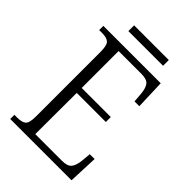

<svg xmlns="http://www.w3.org/2000/svg" viewBox="-241 -937 1041 1041"><g transform="rotate(45 279.0 -417.0)"><path d="M39 0V-32H62Q96 -32 112 -45Q128 -58 128 -108V-603Q128 -655 112 -668.5Q96 -682 62 -682H39V-714H479L485 -544H448L444 -596Q441 -636 426.5 -656Q412 -676 370 -676H194V-393H417V-355H194L193 -38H396Q440 -38 455 -57.5Q470 -77 474 -115L479 -170H516L509 0ZM155 -790V-834H421V-790Z"/></g></svg>

Font: Noto Serif Lao SemiCondensed Light
Style: Regular
Weight: 300
Width: 4
Designer: Monotype Design Team
Foundry: Monotype Imaging Inc.
Version: Version 2.003; ttfautohint (v1.8.4.7-5d5b)